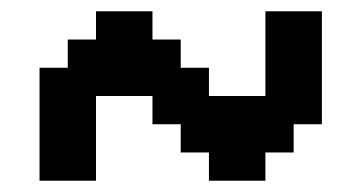

<svg xmlns="http://www.w3.org/2000/svg" viewBox="-20 -520 640 340"><path d="M50 -200H150V-350H250V-300H300V-250H350V-200H450V-250H500V-300H550V-500H450V-350H350V-400H300V-450H250V-500H150V-450H100V-400H50Z"/></svg>

Font: Matrix Sans Video
Style: Regular
Weight: 400
Designer: Brad Neil
Version: Version 1.100